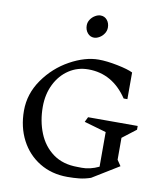

<svg xmlns="http://www.w3.org/2000/svg" viewBox="-114 -1198 1132 1311"><g transform="rotate(10 452.0 -542.5)"><path d="M761 -155 788 -115 604 -2Q563 12 525 16Q487 20 443 20Q334 20 250 -31Q166 -82 119.5 -171.5Q73 -261 73 -375Q73 -492 143 -591.5Q213 -691 317.5 -748.5Q422 -806 516 -806Q572 -806 646.5 -791Q721 -776 755 -759V-574H729Q626 -728 458 -728Q384 -728 324 -688.5Q264 -649 229.5 -579.5Q195 -510 195 -423Q195 -324 228.5 -241Q262 -158 330 -108.5Q398 -59 499 -59Q504 -59 530 -58.5Q556 -58 586.5 -65Q617 -72 648 -87V-327L495 -371L512 -406H856V-380L761 -307ZM539 -1032Q539 -1010 526.5 -990.5Q514 -971 494.5 -959.5Q475 -948 457 -948Q430 -948 412 -969.5Q394 -991 394 -1022Q394 -1044 406.5 -1063Q419 -1082 438.5 -1093.5Q458 -1105 476 -1105Q504 -1105 521.5 -1084Q539 -1063 539 -1032Z"/></g></svg>

Font: Inknut Antiqua Light
Style: Regular
Weight: 300
Designer: Claus Eggers Sørensen
Foundry: Claus Eggers Sørensen
Version: Version 1.003; ttfautohint (v1.8.2) -l 8 -r 50 -G 200 -x 14 